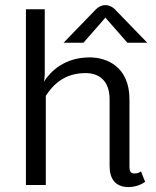

<svg xmlns="http://www.w3.org/2000/svg" viewBox="-20 -737 623 765"><path d="M400 -666.7 487.5 -566.7H566.7L441.7 -695.8C441.7 -695.8 425 -716.7 400 -716.7C375 -716.7 358.3 -695.8 358.3 -695.8L233.3 -566.7H312.5ZM558.3 -12.5 541.7 -54.2C536.7 -50.8 529.2 -45.8 516.7 -45.8C500 -45.8 495.8 -54.2 495.8 -75V-341.7C495.8 -471.7 405 -508.3 337.5 -508.3C238.3 -508.3 182.5 -454.2 155 -411.7C156.7 -420 158.3 -430 158.3 -441.7V-700H83.3V0H162.5V-355C190.8 -399.2 236.7 -445.8 320.8 -445.8C375 -445.8 416.7 -415 416.7 -341.7V-75C416.7 -23.3 440.8 8.3 491.7 8.3C525.8 8.3 549.2 -5.8 558.3 -12.5Z"/></svg>

Font: BoonHome
Style: Book
Weight: 400
Designer: Sungsit Sawaiwan
Foundry: Sungsit Sawaiwan
Version: Version 0.2